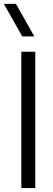

<svg xmlns="http://www.w3.org/2000/svg" viewBox="-41 -961 269 981"><path d="M134.3 -774.9H72.8L-21.5 -941.4H40.5ZM67.9 0V-696.8H139.2V0Z"/></svg>

Font: Basically A Sans Serif
Style: Regular
Weight: 400
Designer: Hyung-Suk Kim
Foundry: Mental Design
Version: 1.000